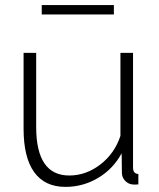

<svg xmlns="http://www.w3.org/2000/svg" viewBox="-20 -729 627 759"><path d="M145 -671.9V-709H430.2V-671.9ZM73.2 -220.2V-520H123V-227.1Q123 -35.2 253.9 -35.2Q319.8 -35.2 376.5 -78.6Q433.1 -122.1 456.1 -191.9V-520H505.9V-65.9Q505.9 -42.5 526.9 -41V0Q509.8 1.5 502 0Q485.4 -2.4 473.9 -15.1Q462.4 -27.8 461.9 -44.9L460.9 -123Q427.2 -61 367.7 -25.6Q308.1 9.8 238.8 9.8Q157.2 9.8 115.2 -48.3Q73.2 -106.4 73.2 -220.2Z"/></svg>

Font: Rawline Light
Style: Regular
Weight: 300
Designer: Matt McInerney, Pablo Impallari, Rodrigo Fuenzalida
Foundry: Matt McInerney, Pablo Impallari, Rodrigo Fuenzalida
Version: Version 4.020;PS 004.020;hotconv 1.0.88;makeotf.lib2.5.64775